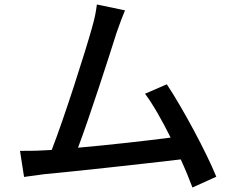

<svg xmlns="http://www.w3.org/2000/svg" viewBox="-20 -795 1040 854"><path d="M169 -126C139 -124 100 -124 69 -124L87 -8C117 -12 150 -17 175 -20C305 -32 625 -67 784 -86C805 -40 823 4 836 39L942 -9C899 -116 792 -315 722 -420L625 -378C660 -332 701 -259 739 -183C632 -169 463 -150 327 -138C377 -270 468 -552 498 -648C513 -692 525 -722 536 -749L411 -775C407 -746 403 -719 389 -671C361 -570 266 -271 210 -128Z"/></svg>

Font: Noto Sans CJK SC Medium
Style: Regular
Weight: 500
Designer: Ryoko NISHIZUKA 西塚涼子 (kana, bopomofo & ideographs); Paul D. Hunt (Latin, Greek & Cyrillic); Sandoll Communications 산돌커뮤니
Foundry: Adobe
Version: Version 2.004;hotconv 1.0.118;makeotfexe 2.5.65603